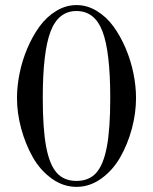

<svg xmlns="http://www.w3.org/2000/svg" viewBox="-20 -728 602 756"><path d="M46.9 -341.8Q46.9 -388.7 57.1 -439.2Q67.4 -489.7 87.6 -537.6Q107.9 -585.4 135.5 -623.5Q163.1 -661.6 201.2 -684.8Q239.3 -708 281.2 -708Q323.2 -708 361.3 -684.8Q399.4 -661.6 427 -623.5Q454.6 -585.4 474.9 -537.6Q495.1 -489.7 505.4 -439.2Q515.6 -388.7 515.6 -341.8Q515.6 -282.7 499.3 -221.7Q482.9 -160.6 453.6 -109.1Q424.3 -57.6 378.9 -24.9Q333.5 7.8 281.2 7.8Q229 7.8 183.6 -24.9Q138.2 -57.6 109.1 -109.1Q80.1 -160.6 63.5 -221.7Q46.9 -282.7 46.9 -341.8ZM148.4 -341.8Q148.4 -220.2 161.9 -149.4Q175.3 -78.6 203.9 -47.1Q232.4 -15.6 281.2 -15.6Q330.1 -15.6 358.6 -47.1Q387.2 -78.6 400.6 -149.4Q414.1 -220.2 414.1 -341.8Q414.1 -524.4 383.5 -604.5Q353 -684.6 281.2 -684.6Q210 -684.6 179.2 -604.2Q148.4 -523.9 148.4 -341.8Z"/></svg>

Font: Theano Didot
Style: Regular
Weight: 400
Designer: Alexey Kryukov
Version: Version 2.0